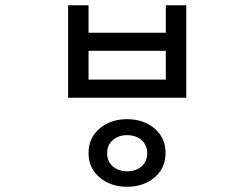

<svg xmlns="http://www.w3.org/2000/svg" viewBox="-20 -729 960 733"><path d="M465 -274Q528 -274 570 -238.5Q612 -203 612 -145Q612 -87 570 -51.5Q528 -16 465 -16Q403 -16 360.5 -51.5Q318 -87 318 -144Q318 -203 360.5 -238.5Q403 -274 465 -274ZM465 -213Q432 -213 410.5 -194Q389 -175 389 -144Q389 -113 410.5 -94Q432 -75 465 -75Q499 -75 520.5 -94Q542 -113 542 -144Q542 -175 520.5 -194Q499 -213 465 -213ZM240 -709H318V-604H613V-709H691V-356H240ZM318 -535V-425H613V-535Z"/></svg>

Font: ukorean15
Style: Book
Weight: 400
Designer: Jelle Bosma - Monotype Design Team
Foundry: Monotype Imaging Inc.
Version: Version 2.003